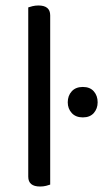

<svg xmlns="http://www.w3.org/2000/svg" viewBox="-20 -675 376 700"><path d="M163 -2Q158 0 148 2.5Q138 5 126 5Q83 5 83 -31V-648Q88 -650 98.5 -652.5Q109 -655 120 -655Q163 -655 163 -619ZM227 -302Q227 -326 241.5 -342Q256 -358 282 -358Q308 -358 322 -342Q336 -326 336 -302Q336 -279 322 -263Q308 -247 282 -247Q256 -247 241.5 -263Q227 -279 227 -302Z"/></svg>

Font: Baloo Thambi 2
Style: Regular
Weight: 400
Designer: Aadarsh Rajan and Ek Type
Foundry: Ek Type
Version: Version 1.640;hotconv 1.0.111;makeotfexe 2.5.65597; ttfautoh